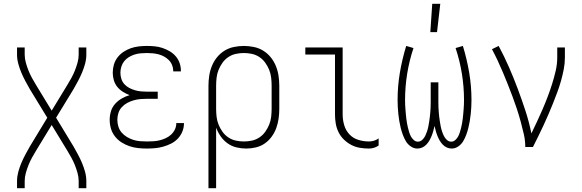

<svg xmlns="http://www.w3.org/2000/svg" viewBox="-20 -768 3040 1003"><path d="M69 215V178Q69 154 75.5 130Q82 106 91.5 83.5Q101 61 112.5 39.5Q124 18 136 -3L227 -153L136 -302Q124 -323 112.5 -344.5Q101 -366 91.5 -388.5Q82 -411 75.5 -435Q69 -459 69 -483V-520H109V-483Q109 -462 115 -440.5Q121 -419 129 -399Q137 -379 147.5 -360Q158 -341 169 -323L250 -190L331 -323Q342 -341 352.5 -360Q363 -379 371 -399Q379 -419 385 -440.5Q391 -462 391 -483V-520H431V-483Q431 -459 424.5 -435Q418 -411 408.5 -388.5Q399 -366 387.5 -344.5Q376 -323 364 -302L273 -153L364 -3Q376 18 387.5 39.5Q399 61 408.5 83.5Q418 106 424.5 130Q431 154 431 178V215H391V178Q391 157 385 135.5Q379 114 371 94Q363 74 352.5 55Q342 36 331 18L250 -115L169 18Q158 36 147.5 55Q137 74 129 94Q121 114 115 135.5Q109 157 109 178V215Z M747 8Q724 8 701 5.5Q678 3 656 -4.5Q634 -12 614.5 -24.5Q595 -37 580.5 -55.5Q566 -74 559.5 -96.5Q553 -119 553 -142Q553 -165 559.5 -186.5Q566 -208 581 -225Q596 -242 616 -253.5Q636 -265 657 -271Q639 -278 622 -288.5Q605 -299 592.5 -314.5Q580 -330 574.5 -349.5Q569 -369 569 -388Q569 -410 575 -430.5Q581 -451 594 -468Q607 -485 625 -497Q643 -509 663 -516Q683 -523 704.5 -525.5Q726 -528 747 -528Q768 -528 788.5 -526Q809 -524 828.5 -517.5Q848 -511 866 -500.5Q884 -490 897.5 -474.5Q911 -459 918 -439.5Q925 -420 925 -399V-395H885V-398Q885 -413 879 -428Q873 -443 862 -454Q851 -465 837.5 -472.5Q824 -480 809 -484Q794 -488 778.5 -489.5Q763 -491 747 -491Q731 -491 714.5 -489.5Q698 -488 682.5 -483Q667 -478 653 -469.5Q639 -461 629 -448.5Q619 -436 614 -420Q609 -404 609 -388Q609 -372 614 -356Q619 -340 630 -328Q641 -316 655.5 -308.5Q670 -301 685.5 -296.5Q701 -292 717.5 -290.5Q734 -289 750 -289H804V-252H750Q732 -252 714 -250.5Q696 -249 678.5 -244Q661 -239 645 -230.5Q629 -222 616.5 -208.5Q604 -195 598.5 -177.5Q593 -160 593 -142Q593 -124 598.5 -106.5Q604 -89 615.5 -75.5Q627 -62 643 -52.5Q659 -43 676 -37.5Q693 -32 711 -30.5Q729 -29 747 -29Q764 -29 781 -30Q798 -31 814 -35Q830 -39 845.5 -46Q861 -53 873.5 -64.5Q886 -76 893.5 -91.5Q901 -107 901 -124V-125H941V-123Q941 -101 932.5 -80.5Q924 -60 909 -44Q894 -28 874 -18Q854 -8 833 -2Q812 4 790.5 6Q769 8 747 8Z M1069 215V-320Q1069 -346 1073 -372.5Q1077 -399 1087 -423.5Q1097 -448 1113.5 -468.5Q1130 -489 1152.5 -503Q1175 -517 1201.5 -522.5Q1228 -528 1254 -528Q1280 -528 1306.5 -522.5Q1333 -517 1355.5 -503Q1378 -489 1394.5 -468.5Q1411 -448 1421 -423.5Q1431 -399 1435 -372.5Q1439 -346 1439 -320V-200Q1439 -174 1435.5 -149Q1432 -124 1423.5 -100Q1415 -76 1399.5 -54.5Q1384 -33 1363 -18.5Q1342 -4 1317 2Q1292 8 1266 8Q1241 8 1215.5 2Q1190 -4 1169 -19Q1148 -34 1133 -55.5Q1118 -77 1109 -101V215ZM1254 -29Q1275 -29 1296 -33.5Q1317 -38 1335 -50Q1353 -62 1365.5 -79.5Q1378 -97 1386 -116.5Q1394 -136 1396.5 -157.5Q1399 -179 1399 -200V-320Q1399 -341 1396.5 -362.5Q1394 -384 1386 -403.5Q1378 -423 1365.5 -440.5Q1353 -458 1335 -470Q1317 -482 1296 -486.5Q1275 -491 1254 -491Q1233 -491 1212 -486.5Q1191 -482 1173 -470Q1155 -458 1142.5 -440.5Q1130 -423 1122 -403.5Q1114 -384 1111.5 -362.5Q1109 -341 1109 -320V-200Q1109 -179 1111.5 -157.5Q1114 -136 1122 -116.5Q1130 -97 1142.5 -79.5Q1155 -62 1173 -50Q1191 -38 1212 -33.5Q1233 -29 1254 -29Z M1907 8Q1883 8 1859.5 4Q1836 0 1815 -11Q1794 -22 1776.5 -39Q1759 -56 1748.5 -77.5Q1738 -99 1734 -122.5Q1730 -146 1730 -170V-483H1575V-520H1770V-170Q1770 -142 1778 -114.5Q1786 -87 1805 -66.5Q1824 -46 1851.5 -37.5Q1879 -29 1907 -29Q1921 -29 1934 -33Q1947 -37 1958 -45V-8Q1947 0 1934 4Q1921 8 1907 8Z M2160 8Q2142 8 2126 -3Q2110 -14 2100.5 -30Q2091 -46 2084.5 -63.5Q2078 -81 2073.5 -99Q2069 -117 2066 -135Q2063 -153 2061 -171.5Q2059 -190 2058 -208.5Q2057 -227 2057 -246Q2057 -318 2069 -389Q2081 -460 2102 -528L2140 -517Q2118 -451 2107 -382.5Q2096 -314 2096 -245Q2096 -233 2096.5 -221Q2097 -209 2098 -197Q2099 -185 2100 -173Q2101 -161 2102.5 -149Q2104 -137 2106 -125Q2108 -113 2111 -101Q2114 -89 2117.5 -77.5Q2121 -66 2126.5 -55.5Q2132 -45 2141.5 -36.5Q2151 -28 2163 -28Q2176 -28 2186 -37.5Q2196 -47 2201.5 -58.5Q2207 -70 2211 -82Q2215 -94 2217.5 -106.5Q2220 -119 2222 -132Q2224 -145 2225.5 -157.5Q2227 -170 2228 -183Q2229 -196 2229.5 -209Q2230 -222 2230 -234.5Q2230 -247 2230 -260V-338H2270V-260Q2270 -247 2270 -234.5Q2270 -222 2270.5 -209Q2271 -196 2272 -183Q2273 -170 2274.5 -157.5Q2276 -145 2278 -132Q2280 -119 2282.5 -106.5Q2285 -94 2289 -82Q2293 -70 2298.5 -58.5Q2304 -47 2314 -37.5Q2324 -28 2337 -28Q2349 -28 2358.5 -36.5Q2368 -45 2373.5 -55.5Q2379 -66 2382.5 -77.5Q2386 -89 2389 -101Q2392 -113 2394 -125Q2396 -137 2397.5 -149Q2399 -161 2400 -173Q2401 -185 2402 -197Q2403 -209 2403.5 -221Q2404 -233 2404 -245Q2404 -314 2393 -382.5Q2382 -451 2360 -517L2398 -528Q2419 -460 2431 -389Q2443 -318 2443 -246Q2443 -227 2442 -208.5Q2441 -190 2439 -171.5Q2437 -153 2434 -135Q2431 -117 2426.5 -99Q2422 -81 2415.5 -63.5Q2409 -46 2399.5 -30Q2390 -14 2374 -3Q2358 8 2340 8Q2326 8 2314 2.5Q2302 -3 2292.5 -13Q2283 -23 2276.5 -34.5Q2270 -46 2265 -58.5Q2260 -71 2256.5 -84Q2253 -97 2250 -110Q2247 -97 2243.5 -84Q2240 -71 2235 -58.5Q2230 -46 2223.5 -34.5Q2217 -23 2207.5 -13Q2198 -3 2186 2.5Q2174 8 2160 8ZM2228 -600 2238 -748H2280L2263 -600Z M2724 0Q2724 -34 2716.5 -67Q2709 -100 2700 -133Q2691 -166 2680.5 -198Q2670 -230 2658 -262Q2646 -294 2633.5 -325.5Q2621 -357 2608 -388Q2595 -419 2580.5 -450Q2566 -481 2550 -511L2585 -528Q2614 -474 2638.5 -418Q2663 -362 2684.5 -304.5Q2706 -247 2725 -189Q2744 -131 2756 -71Q2771 -102 2786 -134Q2801 -166 2815 -198.5Q2829 -231 2841.5 -264Q2854 -297 2864.5 -330.5Q2875 -364 2883 -398.5Q2891 -433 2891 -468V-520H2931V-468Q2931 -437 2925 -406Q2919 -375 2910.5 -345Q2902 -315 2891 -285.5Q2880 -256 2868.5 -227Q2857 -198 2844.5 -169.5Q2832 -141 2819 -112.5Q2806 -84 2792 -56Q2778 -28 2764 0Z"/></svg>

Font: Iosevka Term Curly Extralight
Style: Regular
Weight: 200
Designer: Belleve Invis
Foundry: Belleve Invis
Version: Version 32.3.0